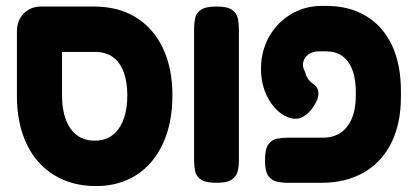

<svg xmlns="http://www.w3.org/2000/svg" viewBox="-20 -607 1402 647"><path d="M303 20Q222 20 161.5 -17.5Q101 -55 69 -123.5Q37 -192 37 -283V-501Q37 -538 60 -561.5Q83 -585 119 -585H296Q379 -585 438 -548.5Q497 -512 529 -444.5Q561 -377 561 -286Q561 -193 529.5 -124Q498 -55 440 -17.5Q382 20 303 20ZM299 -133Q352 -133 380.5 -174Q409 -215 409 -286Q409 -332 396.5 -365Q384 -398 360 -415Q336 -432 300 -432H189V-286Q189 -215 217.5 -174Q246 -133 299 -133Z M709 9Q673 9 657 -2Q641 -13 637.5 -30.5Q634 -48 634 -67V-509Q634 -528 637.5 -545.5Q641 -563 657 -574Q673 -585 710 -585Q747 -585 762.5 -573.5Q778 -562 781.5 -544.5Q785 -527 785 -508V-66Q785 -47 781 -30Q777 -13 761.5 -2Q746 9 709 9Z M949 9Q931 9 913 5Q895 1 884 -14.5Q873 -30 873 -67Q873 -104 884 -120Q895 -136 913 -139.5Q931 -143 950 -143H1068Q1103 -143 1127.5 -159.5Q1152 -176 1165.5 -207.5Q1179 -239 1179 -284V-297Q1179 -362 1153.5 -398Q1128 -434 1079 -434H1055Q1034 -434 1020 -424Q1006 -414 1002 -398.5Q998 -383 1007 -367Q1011 -352 1017.5 -342Q1024 -332 1036 -324Q1052 -312 1053 -296Q1054 -280 1045.5 -263.5Q1037 -247 1026 -234.5Q1015 -222 1008 -218Q988 -203 963.5 -208Q939 -213 916.5 -233Q894 -253 878.5 -285.5Q863 -318 860 -358Q857 -406 871 -447.5Q885 -489 913.5 -520.5Q942 -552 980.5 -569.5Q1019 -587 1064 -587H1080Q1158 -587 1214.5 -552.5Q1271 -518 1301 -454Q1331 -390 1331 -300V-281Q1331 -190 1298.5 -125Q1266 -60 1205.5 -25.5Q1145 9 1063 9Z"/></svg>

Font: Fredoka SemiCondensed SemiBold
Style: Regular
Weight: 600
Width: 4
Designer: Ben Nathan
Foundry: Milena B. Brandão, Ben Nathan
Version: Version 2.001